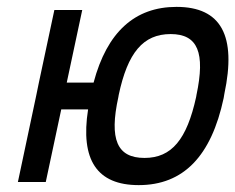

<svg xmlns="http://www.w3.org/2000/svg" viewBox="-20 -529 684 558"><path d="M32 0H113L158 -211H236C213 -64 262 9 383 9C513 9 594 -75 630 -244L632 -256C668 -425 623 -509 493 -509C372 -509 291 -436 252 -289H174L219 -500H138L93 -289L85 -250ZM324 -247 325 -253C351 -376 396 -430 476 -430C555 -430 577 -376 551 -253L550 -247C523 -124 479 -70 400 -70C320 -70 297 -124 324 -247Z"/></svg>

Font: LT Wave Mono
Style: Italic
Weight: 400
Designer: Daniel Lyons
Version: Version 2.5 (Glyphs App)